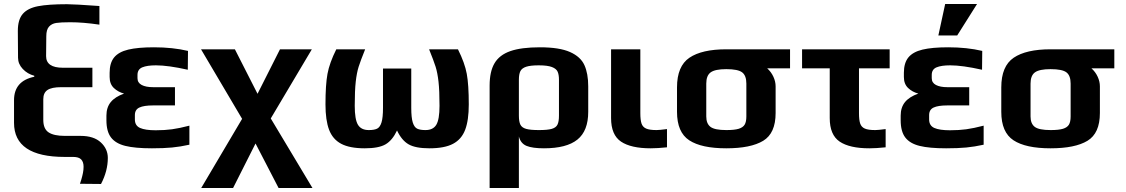

<svg xmlns="http://www.w3.org/2000/svg" viewBox="-20 -730 5620 958"><path d="M397 102Q397 78 385 65.5Q373 53 345 53H303Q50 53 50 -117V-230Q50 -326 151 -347V-352Q117 -361 93.5 -386Q70 -411 70 -442L69 -576Q69 -632 93.5 -660.5Q118 -689 169.5 -699Q221 -709 314 -709Q351 -709 476 -700V-607Q395 -619 330 -619Q283 -619 260.5 -615.5Q238 -612 224.5 -597Q211 -582 211 -549L210 -450Q210 -392 294 -392H441V-295H285Q238 -295 217 -281Q196 -267 196 -235V-132Q196 -87 222.5 -69.5Q249 -52 303 -52H382Q448 -52 483 -19.5Q518 13 518 58Q518 123 484 188L379 187Q381 182 386 165Q391 148 394 132.5Q397 117 397 102Z M511 -130V-153Q511 -194 532.5 -220.5Q554 -247 599 -263Q569 -271 548 -291Q527 -311 527 -346V-367Q527 -416 549.5 -443.5Q572 -471 620 -482.5Q668 -494 748 -494Q842 -494 918 -476L917 -382Q819 -404 758 -404Q714 -404 690 -394Q666 -384 666 -356V-340Q666 -317 687 -306Q708 -295 744 -295H853V-204H744Q698 -204 675.5 -193.5Q653 -183 653 -156V-134Q653 -103 679 -91.5Q705 -80 757 -80Q802 -80 838.5 -85Q875 -90 925 -103V-8Q880 2 838.5 6Q797 10 738 10Q654 10 605.5 -2Q557 -14 534 -44Q511 -74 511 -130Z M1370 208 1255 -14 1143 208H984L1188 -137L983 -484H1152L1265 -262L1377 -484H1536L1331 -139L1539 208Z M1604 -209Q1604 -307 1614 -361.5Q1624 -416 1658 -484H1802Q1779 -427 1769.5 -397Q1760 -367 1755 -322.5Q1750 -278 1750 -202Q1750 -134 1766 -107.5Q1782 -81 1820 -81Q1847 -81 1861.5 -88Q1876 -95 1883.5 -119Q1891 -143 1891 -192V-388H2032V-192Q2032 -143 2039.5 -119Q2047 -95 2061.5 -88Q2076 -81 2103 -81Q2141 -81 2157 -107.5Q2173 -134 2173 -202Q2173 -278 2168 -322.5Q2163 -367 2153.5 -397Q2144 -427 2121 -484H2265Q2299 -416 2309 -361.5Q2319 -307 2319 -209Q2319 -130 2301 -82.5Q2283 -35 2240.5 -12.5Q2198 10 2123 10Q2053 10 2018.5 -10Q1984 -30 1961 -79Q1938 -30 1904 -10Q1870 10 1800 10Q1725 10 1682.5 -12.5Q1640 -35 1622 -82.5Q1604 -130 1604 -209Z M2423 -303Q2423 -373 2447.5 -414.5Q2472 -456 2526.5 -475Q2581 -494 2674 -494Q2771 -494 2824 -470.5Q2877 -447 2896 -405Q2915 -363 2915 -299V-172Q2915 -77 2861 -33.5Q2807 10 2694 10Q2637 10 2607.5 -2Q2578 -14 2569 -49V208H2423ZM2769 -153V-332Q2769 -357 2762.5 -372Q2756 -387 2734 -395.5Q2712 -404 2668 -404Q2627 -404 2605.5 -397Q2584 -390 2576.5 -375Q2569 -360 2569 -332V-153Q2569 -123 2576.5 -108Q2584 -93 2605 -87Q2626 -81 2669 -81Q2712 -81 2733 -87Q2754 -93 2761.5 -108Q2769 -123 2769 -153Z M3029 -141V-484H3175V-166Q3175 -131 3181 -113.5Q3187 -96 3204 -88.5Q3221 -81 3256 -81Q3270 -81 3308 -86V5Q3261 10 3227 10Q3128 10 3078.5 -23.5Q3029 -57 3029 -141Z M3358 -172V-294Q3358 -400 3420 -442Q3482 -484 3604 -484H3922V-389H3808Q3828 -371 3839 -347Q3850 -323 3850 -299V-166Q3850 -65 3788 -27.5Q3726 10 3604 10Q3480 10 3419 -30Q3358 -70 3358 -172ZM3704 -149V-313Q3704 -353 3683 -369Q3662 -385 3604 -385Q3548 -385 3526 -369Q3504 -353 3504 -313V-149Q3504 -113 3525 -97Q3546 -81 3604 -81Q3645 -81 3666 -87.5Q3687 -94 3695.5 -108Q3704 -122 3704 -149Z M4120 -141V-389H3982V-484H4419V-389H4266V-166Q4266 -131 4272 -113.5Q4278 -96 4295 -88.5Q4312 -81 4347 -81Q4361 -81 4399 -86V5Q4352 10 4318 10Q4219 10 4169.5 -23.5Q4120 -57 4120 -141Z M4474 0ZM4474 -130V-153Q4474 -194 4495.5 -220.5Q4517 -247 4562 -263Q4532 -271 4511 -291Q4490 -311 4490 -346V-367Q4490 -416 4512.5 -443.5Q4535 -471 4583 -482.5Q4631 -494 4711 -494Q4805 -494 4881 -476L4880 -382Q4782 -404 4721 -404Q4677 -404 4653 -394Q4629 -384 4629 -356V-340Q4629 -317 4650 -306Q4671 -295 4707 -295H4816V-204H4707Q4661 -204 4638.5 -193.5Q4616 -183 4616 -156V-134Q4616 -103 4642 -91.5Q4668 -80 4720 -80Q4765 -80 4801.5 -85Q4838 -90 4888 -103V-8Q4843 2 4801.5 6Q4760 10 4701 10Q4617 10 4568.5 -2Q4520 -14 4497 -44Q4474 -74 4474 -130ZM4696 -710H4855L4756 -553H4662Z M4976 -172V-294Q4976 -400 5038 -442Q5100 -484 5222 -484H5540V-389H5426Q5446 -371 5457 -347Q5468 -323 5468 -299V-166Q5468 -65 5406 -27.5Q5344 10 5222 10Q5098 10 5037 -30Q4976 -70 4976 -172ZM5322 -149V-313Q5322 -353 5301 -369Q5280 -385 5222 -385Q5166 -385 5144 -369Q5122 -353 5122 -313V-149Q5122 -113 5143 -97Q5164 -81 5222 -81Q5263 -81 5284 -87.5Q5305 -94 5313.5 -108Q5322 -122 5322 -149Z"/></svg>

Font: Play
Style: Bold
Weight: 700
Designer: Jonas Hecksher (Cyrillic expansion: Cyreal)
Foundry: Jonas Hecksher, Playtype, e-types AS
Version: Version 2.101; ttfautohint (v1.5.65-e2d9)